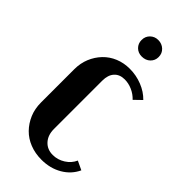

<svg xmlns="http://www.w3.org/2000/svg" viewBox="-218 -718 778 778"><g transform="rotate(45 171.0 -329.0)"><path d="M32 -343Q32 -378 44 -407Q56 -436 77 -458Q98 -480 127 -492Q156 -504 190 -504Q227 -504 261 -490.5Q295 -477 318 -453L287 -423Q271 -440 249.5 -449.5Q228 -459 206 -459Q177 -459 161 -441Q145 -423 145 -391V-114Q145 -79 164.5 -57.5Q184 -36 216 -36Q244 -36 268.5 -51.5Q293 -67 304 -92L342 -74Q324 -35 285.5 -12.5Q247 10 197 10Q161 10 130.5 -2Q100 -14 78.5 -36Q57 -58 44.5 -87.5Q32 -117 32 -153ZM141 -620Q141 -641 155 -654.5Q169 -668 189 -668Q210 -668 224.5 -654.5Q239 -641 239 -620Q239 -600 225 -586.5Q211 -573 189 -573Q168 -573 154.5 -586.5Q141 -600 141 -620Z"/></g></svg>

Font: Moniqa ExtBd Paragraph
Style: Regular
Weight: 800
Designer: Rajesh Rajput
Foundry: Rajesh Rajput
Version: Version 1.000